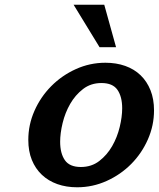

<svg xmlns="http://www.w3.org/2000/svg" viewBox="-20 -780 673 814"><path d="M100 -187Q100 -251 126 -310Q152 -369 197 -414.5Q242 -460 301.5 -487Q361 -514 427 -514Q473 -514 511 -500.5Q549 -487 576 -461Q603 -435 618 -397.5Q633 -360 633 -312Q633 -248 607 -189Q581 -130 536.5 -85Q492 -40 432.5 -13Q373 14 307 14Q261 14 223 0.5Q185 -13 157.5 -39Q130 -65 115 -102Q100 -139 100 -187ZM235 -179Q235 -130 255 -101Q275 -72 323 -72Q368 -72 401 -97.5Q434 -123 455.5 -160.5Q477 -198 487.5 -241.5Q498 -285 498 -321Q498 -370 478 -399Q458 -428 410 -428Q365 -428 332 -402.5Q299 -377 277.5 -339.5Q256 -302 245.5 -258.5Q235 -215 235 -179ZM402 -580 292 -760H422L472 -580Z"/></svg>

Font: Perun
Style: Bold Italic
Weight: 700
Italic angle: -12°
Foundry: Copyright (c) Stefan Peev, Context Ltd, 2016
Version: Version 1.027